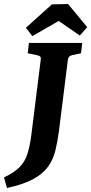

<svg xmlns="http://www.w3.org/2000/svg" viewBox="-62 -788 457 962"><path d="M350 -573 344 -521 301 -512Q291 -510 285.5 -505Q280 -500 278 -488L233 -129Q226 -76 215 -32Q204 12 178.5 47.5Q153 83 104 109.5Q55 136 -27 154L-42 101Q9 77 36 49.5Q63 22 75.5 -17Q88 -56 95 -112L142 -488Q144 -501 138.5 -505.5Q133 -510 121 -512L77 -521L83 -573ZM68 -649 198 -766 279 -768 375 -652 338 -610 232 -683 100 -607Z"/></svg>

Font: Rasa
Style: Italic
Weight: 400
Italic angle: -7.10001°
Designer: Anna Giedrys (Yrsa+Rasa design), David Brezina (Yrsa art-direction, Rasa art-direction, design)
Foundry: Rosetta Type Foundry
Version: Version 2.004